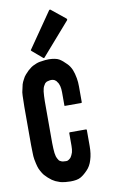

<svg xmlns="http://www.w3.org/2000/svg" viewBox="-104 -1023 649 1082"><g transform="rotate(-10 220.0 -482.0)"><path d="M249 -423.8Q249 -448.2 249 -498Q249 -508.8 248 -517.6Q247.1 -526.4 245.1 -534.2Q242.2 -541 240.2 -547.9Q237.3 -554.7 233.4 -558.6Q230.5 -564.5 226.6 -567.4Q223.6 -570.3 218.8 -573.2Q213.9 -575.2 210 -576.2Q205.1 -577.1 201.2 -577.1Q193.4 -577.1 186.5 -575.2Q179.7 -574.2 174.8 -572.3Q169.9 -569.3 165 -565.4Q161.1 -560.5 158.2 -554.7Q154.3 -548.8 151.4 -540Q149.4 -531.2 147.5 -520.5Q146.5 -509.8 145.5 -495.1Q144.5 -481.4 144.5 -464.8Q144.5 -384.8 144.5 -225.6Q144.5 -209 145.5 -194.3Q146.5 -179.7 147.5 -168.9Q149.4 -157.2 151.4 -149.4Q154.3 -140.6 158.2 -133.8Q161.1 -127.9 165 -123Q169.9 -119.1 174.8 -117.2Q179.7 -114.3 186.5 -113.3Q193.4 -112.3 201.2 -112.3Q205.1 -112.3 210 -112.3Q213.9 -113.3 218.8 -116.2Q222.7 -118.2 226.6 -122.1Q230.5 -125 233.4 -129.9Q236.3 -134.8 239.3 -140.6Q242.2 -147.5 245.1 -155.3Q247.1 -162.1 248 -171.9Q249 -181.6 249 -191.4Q249 -215.8 249 -263.7Q249 -266.6 250 -267.6Q252 -268.6 253.9 -268.6Q284.2 -268.6 344.7 -268.6Q346.7 -268.6 348.6 -267.6Q349.6 -266.6 349.6 -263.7Q349.6 -233.4 349.6 -172.9Q349.6 -127.9 338.9 -94.7Q329.1 -60.5 307.6 -39.1Q286.1 -16.6 266.6 -5.9Q247.1 4.9 209 4.9Q200.2 4.9 190.4 3.9Q180.7 3.9 170.9 2Q161.1 1 150.4 -2Q140.6 -5.9 129.9 -9.8Q124 -11.7 118.2 -15.6Q112.3 -19.5 106.4 -22.5Q101.6 -25.4 96.7 -30.3Q90.8 -34.2 85.9 -39.1Q77.1 -46.9 67.4 -57.6Q58.6 -68.4 50.8 -83Q43 -96.7 39.1 -110.4Q35.2 -123 29.3 -153.3Q26.4 -170.9 26.4 -191.4Q25.4 -211.9 25.4 -235.4Q25.4 -236.3 25.4 -238.3Q25.4 -238.3 25.4 -238.3Q25.4 -239.3 25.4 -239.3Q25.4 -308.6 25.4 -448.2Q25.4 -448.2 25.4 -449.2Q25.4 -449.2 25.4 -449.2Q25.4 -450.2 25.4 -454.1Q25.4 -477.5 26.4 -498Q26.4 -518.6 28.3 -537.1Q34.2 -567.4 38.1 -581.1Q42 -593.8 49.8 -607.4Q56.6 -622.1 66.4 -632.8Q76.2 -643.6 85 -652.3Q94.7 -661.1 104.5 -668Q114.3 -674.8 125 -678.7Q134.8 -683.6 144.5 -686.5Q155.3 -689.5 166 -690.4Q175.8 -692.4 187.5 -693.4Q199.2 -694.3 208 -694.3Q246.1 -693.4 265.6 -682.6Q285.2 -670.9 306.6 -648.4Q321.3 -633.8 331.1 -611.3Q339.8 -589.8 344.7 -561.5Q346.7 -549.8 347.7 -538.1Q348.6 -525.4 348.6 -513.7Q348.6 -484.4 348.6 -424.8Q348.6 -422.9 347.7 -420.9Q345.7 -419.9 343.8 -419.9Q313.5 -419.9 252.9 -419.9Q251 -419.9 249 -420.9Q248 -422.9 249 -423.8ZM119.1 -757.8Q117.2 -759.8 117.2 -761.7Q116.2 -761.7 116.2 -762.7Q116.2 -763.7 118.2 -764.6Q164.1 -832 257.8 -966.8Q258.8 -967.8 259.8 -967.8Q260.7 -968.8 261.7 -968.8Q262.7 -968.8 263.7 -968.8Q264.6 -968.8 265.6 -967.8Q293 -946.3 346.7 -902.3Q347.7 -901.4 347.7 -899.4Q348.6 -898.4 348.6 -897.5Q348.6 -896.5 348.6 -895.5Q348.6 -894.5 347.7 -893.6Q293.9 -832 185.5 -708Q184.6 -707 183.6 -706.1Q182.6 -706.1 181.6 -706.1Q180.7 -706.1 180.7 -706.1Q179.7 -706.1 178.7 -707Q159.2 -723.6 119.1 -757.8Z"/></g></svg>

Font: Typeface
Style: Regular
Weight: 400
Version: Version 1.0